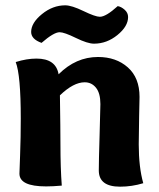

<svg xmlns="http://www.w3.org/2000/svg" viewBox="-20 -698 597 721"><path d="M39 -465Q80 -478 117 -478Q190 -478 200 -419Q265 -484 348 -484Q416 -484 460 -445Q504 -406 504 -334Q504 -332 502.5 -262Q501 -192 501 -156Q501 -70 518 -10Q475 3 431 3Q351 3 351 -58Q351 -94 354 -190.5Q357 -287 357 -307Q357 -348 340.5 -368.5Q324 -389 298 -389Q256 -389 205 -340Q207 -212 207 -155Q207 -67 212 -1Q179 2 153 2Q53 2 53 -46Q53 -50 55.5 -116Q58 -182 58 -253Q58 -416 39 -465ZM461 -634Q461 -599 421 -566.5Q381 -534 333 -534Q309 -534 265 -555.5Q221 -577 204 -577Q182 -577 136 -537Q97 -551 97 -578Q97 -612 137.5 -645Q178 -678 225 -678Q249 -678 293.5 -656.5Q338 -635 355 -635Q378 -635 422 -675Q435 -673 448 -661.5Q461 -650 461 -634Z"/></svg>

Font: Overlock
Style: Black
Weight: 900
Designer: Dario Muhafara
Foundry: Dario Manuel Muhafara
Version: Version 1.001